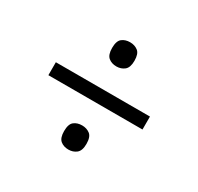

<svg xmlns="http://www.w3.org/2000/svg" viewBox="-112 -736 783 758"><g transform="rotate(30 279.5 -357.5)"><path d="M280 -492Q258 -492 243.5 -504Q229 -516 229 -547Q229 -579 243.5 -590.5Q258 -602 280 -602Q301 -602 316 -590.5Q331 -579 331 -547Q331 -516 316 -504Q301 -492 280 -492ZM65 -328V-387H494V-328ZM280 -113Q258 -113 243.5 -125Q229 -137 229 -168Q229 -200 243.5 -211.5Q258 -223 280 -223Q301 -223 316 -211.5Q331 -200 331 -168Q331 -137 316 -125Q301 -113 280 -113Z"/></g></svg>

Font: Noto Serif Dives Akuru
Style: Regular
Weight: 400
Designer: Fernando Caro
Foundry: Fernando Caro
Version: Version 2.000; ttfautohint (v1.8.4.7-5d5b)